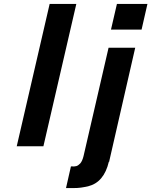

<svg xmlns="http://www.w3.org/2000/svg" viewBox="-20 -742 768 974"><path d="M698.2 -591.8H543L573.2 -722.2H728ZM533.2 80.1 532.2 78.1Q507.8 183.1 426.8 203.1Q419.9 204.6 414.1 205.8Q408.2 207 401.4 208Q394.5 209 390.9 209.7Q387.2 210.4 379.6 210.9Q372.1 211.4 369.4 211.7Q366.7 211.9 357.4 211.9Q348.1 211.9 345.5 211.9Q342.8 211.9 330.6 211.9Q318.4 211.9 314.9 211.9L339.8 102.1Q357.9 103.5 367.4 100.6Q377 97.7 387.2 86.9Q397.5 75.2 403.8 49.8L530.8 -500H666ZM200.2 0H64.9L231.9 -722.2H367.2Z"/></svg>

Font: Perun
Style: Bold Italic
Weight: 700
Italic angle: -12°
Foundry: Copyright (c) Stefan Peev, Context Ltd, 2016
Version: Version 001.000